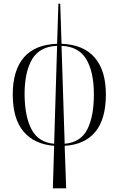

<svg xmlns="http://www.w3.org/2000/svg" viewBox="-20 -780 642 1039"><path d="M266 239 273 9Q166 1 107.5 -68Q49 -137 49 -269Q49 -399 109 -469Q169 -539 289 -543L296 -760H306L313 -543Q431 -539 492 -469Q553 -399 553 -269Q553 -135 495.5 -66Q438 3 330 9L338 239ZM488 -269Q488 -391 447 -459.5Q406 -528 313 -532L330 -2Q417 -10 452.5 -80Q488 -150 488 -269ZM113 -269Q114 -148 151.5 -78.5Q189 -9 273 -2L289 -532Q194 -528 153.5 -459Q113 -390 113 -269Z"/></svg>

Font: Noto Serif Display SemiCondensed Light
Style: Regular
Weight: 300
Width: 4
Designer: Monotype Design Team
Foundry: Monotype Imaging Inc.
Version: Version 2.009